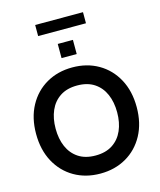

<svg xmlns="http://www.w3.org/2000/svg" viewBox="-149 -1154 1058 1272"><g transform="rotate(-15 380.0 -517.5)"><path d="M380 14Q280 14 202 -31Q124 -76 79.5 -158Q35 -240 35 -350Q35 -460 79.5 -542Q124 -624 202 -669Q280 -714 380 -714Q480 -714 558 -669Q636 -624 680.5 -542Q725 -460 725 -350Q725 -240 680.5 -158Q636 -76 558 -31Q480 14 380 14ZM379.8 -110Q450 -110 497 -141Q544 -172 567.5 -226Q591 -280 591 -350Q591 -420 567.5 -474Q544 -528 497.2 -559Q450.4 -590 380.2 -590Q310 -590 263 -559Q216 -528 192.5 -474Q169 -420 169 -350Q169 -280 192.5 -226Q216 -172 262.8 -141Q309.6 -110 379.8 -110ZM328 -792V-889H432V-792ZM216 -973V-1049H544V-973Z"/></g></svg>

Font: Cabin VF Beta
Style: Regular
Weight: 400
Designer: Pablo Impallari
Foundry: Pablo Impallari. http://www.impallari.com Igino Marini. http://www.ikern.com
Version: Version 2.200